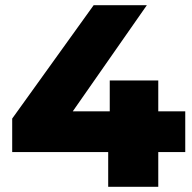

<svg xmlns="http://www.w3.org/2000/svg" viewBox="-20 -720 740 740"><path d="M27 -134V-263L341 -700H546L241 -263L147 -291H694V-134ZM397 0V-134L403 -291V-410H590V0Z"/></svg>

Font: MOST Montserrat ExtraBold
Style: Regular
Weight: 800
Designer: Julieta Ulanovsky
Foundry: Julieta Ulanovsky
Version: Version 8.000;March 11, 2024;FontCreator 15.0.0.2926 64-bit